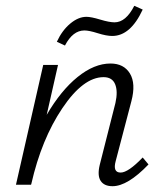

<svg xmlns="http://www.w3.org/2000/svg" viewBox="-20 -637 559 662"><path d="M271 -532Q231 -532 204 -480L176 -493Q194 -532 222 -555.5Q250 -579 278 -579Q294 -579 325.5 -569.5Q357 -560 375 -560Q414 -560 443 -617L472 -604Q430 -513 367 -513Q347 -513 317 -522.5Q287 -532 271 -532ZM472 -94 492 -70Q420 5 368 5Q339 5 327 -13.5Q315 -32 324 -69L378 -282Q387 -322 377 -346.5Q367 -371 337 -371Q267 -371 195 -264Q123 -157 88 -3L87 0H35L129 -413H180L141 -241Q190 -325 247.5 -371.5Q305 -418 361 -418Q407 -418 428 -383.5Q449 -349 433 -288L379 -82Q368 -42 396 -42Q422 -42 472 -94Z"/></svg>

Font: EauTestInfant Semilight
Style: Italic
Weight: 300
Italic angle: -12°
Designer: Christian Thalmann (Catharsis Fonts)
Version: Version 0.001;PS 000.001;hotconv 1.0.88;makeotf.lib2.5.64775